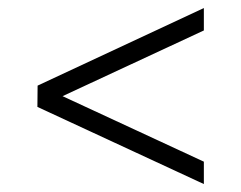

<svg xmlns="http://www.w3.org/2000/svg" viewBox="-20 -549 603 481"><path d="M490.7 -87.9 73.7 -281.2 74.2 -334.5 490.7 -528.8V-472.7L136.7 -308.1L490.7 -144Z"/></svg>

Font: Elstob 6pt
Style: Italic
Weight: 400
Italic angle: -20°
Designer: Peter S. Baker
Version: Version 1.015